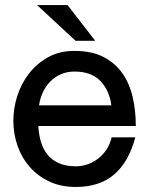

<svg xmlns="http://www.w3.org/2000/svg" viewBox="-20 -727 600 762"><path d="M280 -565 127 -707H248L358 -565ZM132 -227Q134 -192 143 -162.5Q152 -133 169.5 -112Q187 -91 214.5 -79Q242 -67 281 -67Q305 -67 328 -75Q351 -83 370 -98Q389 -113 403 -134Q417 -155 423 -182H517Q491 -84 433 -34.5Q375 15 281 15Q222 15 176 -6.5Q130 -28 98 -64.5Q66 -101 49.5 -148.5Q33 -196 33 -248Q33 -297 48.5 -346Q64 -395 95 -435Q126 -475 171 -500Q216 -525 275 -525Q344 -525 390.5 -501Q437 -477 465.5 -436.5Q494 -396 506.5 -342Q519 -288 519 -227ZM276 -443Q246 -443 222 -432.5Q198 -422 180 -404Q162 -386 150.5 -361.5Q139 -337 135 -309H422Q414 -369 378 -406Q342 -443 276 -443Z"/></svg>

Font: Gen
Style: Regular
Weight: 400
Version: Version 1.000;PS 001.001;hotconv 1.0.56